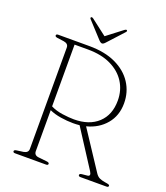

<svg xmlns="http://www.w3.org/2000/svg" viewBox="-153 -960 921 1065"><g transform="rotate(20 307.0 -427.5)"><path d="M535.5 -467Q535.5 -394 493.2 -343.8Q451 -293.5 381 -275.5L528.5 -51.5Q539 -35.5 552.5 -29.2Q566 -23 585 -20Q602.5 -17.5 608 -15.2Q613.5 -13 613.5 -8.5Q613.5 0 601 0H448Q436 0 436 -8.5Q436 -16.5 450 -18L480.5 -21Q503.5 -23 487 -49L345 -269Q326 -267 306.5 -267Q271.5 -267 233.5 -273Q195.5 -279 166 -292.5V-51Q166 -26.5 192 -23.5L243 -18Q257 -16.5 257 -8.5Q257 0 245 0H62Q50 0 50 -8.5Q50 -16 63.5 -18L103.5 -23.5Q131 -28 131 -51V-649Q131 -672 103.5 -676.5L63.5 -682Q50 -684 50 -691.5Q50 -700 62 -700H245.5Q337.5 -700 402.2 -669.5Q467 -639 501.2 -586.2Q535.5 -533.5 535.5 -467ZM166 -679.5V-315Q196.5 -299.5 235.5 -294Q274.5 -288.5 303.5 -288.5Q394 -288.5 445.8 -336.8Q497.5 -385 497.5 -469.5Q497.5 -530 467.5 -577.5Q437.5 -625 381 -652.2Q324.5 -679.5 245.5 -679.5ZM324 -748.5Q314 -737.5 306.5 -737.5Q298.5 -737.5 288 -748.5L201.5 -842.5Q195 -849.5 201 -854Q205.5 -857 213.5 -851L306 -780L398.5 -851Q406.5 -857 411 -854Q416.5 -850 410 -842.5Z"/></g></svg>

Font: Fraunces 72pt S050 Thin
Style: Regular
Weight: 100
Version: Version 1.000; ttfautohint (v1.8.3)